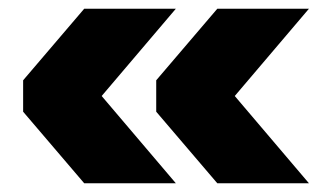

<svg xmlns="http://www.w3.org/2000/svg" viewBox="-20 -496 761 440"><path d="M383 -76 213 -276 383 -476H173L33 -312V-240L173 -76ZM688 -76 518 -276 688 -476H478L338 -312V-240L478 -76Z"/></svg>

Font: Geist Black
Style: Regular
Weight: 400
Designer: Basement.studio, Andrés Briganti, Mateo Zaragoza
Foundry: Basement.studio, Vercel, Andrés Briganti, Guido Ferreyra, Mateo Zaragoza
Version: Version 1.401